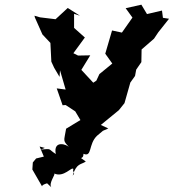

<svg xmlns="http://www.w3.org/2000/svg" viewBox="-20 -753 741 819"><path d="M161 10 199 46C186 28 219 -10 211 -13C253 6 286 -44 293 -32C287 -17 305 -19 290 -4C306 -58 326 -50 346 -64C308 -92 336 -66 336 -97C374 -81 356 -138 394 -174L419 -195L442 -205L410 -220L487 -283L511 -313L536 -401L556 -429L561 -456L583 -488L584 -542L637 -588L655 -615L701 -673L675 -677L671 -708L607 -693L583 -733L516 -718L545 -678L500 -614L458 -623L429 -524L459 -482L404 -437L391 -409L343 -377L378 -400L327 -455L365 -517L313 -516L293 -526L342 -593L296 -634V-694L321 -686L269 -719L217 -671L151 -679L127 -686L129 -678L161 -606L195 -570L199 -490L211 -464L234 -425L236 -453L260 -371L222 -376L247 -304L260 -305L301 -278L323 -241L262 -204C253 -148 246 -156 277 -123C266 -138 206 -157 218 -96C182 -119 204 -119 153 -115L171 -122L149 -128L167 -85L134 -77L120 -60L118 -30L160 43C155 38 177 28 185 29Z"/></svg>

Font: Asimov Aggro
Style: CondIt
Weight: 500
Designer: Google
Version: Version 2.000980; 2014